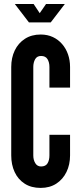

<svg xmlns="http://www.w3.org/2000/svg" viewBox="-20 -912 398 940"><path d="M179 8Q133 8 100.8 -12.8Q68.5 -33.5 51.8 -69.5Q35 -105.5 35 -151V-584Q35 -629 52.2 -665Q69.5 -701 102 -722Q134.5 -743 179 -743Q212.5 -743 239 -730.5Q265.5 -718 284.2 -696.2Q303 -674.5 313 -645.8Q323 -617 323 -584V-483H222V-584Q222 -607 212.5 -622.5Q203 -638 181 -638Q161 -638 152 -622Q143 -606 143 -584V-151Q143 -129 152.8 -113Q162.5 -97 181 -97Q203.5 -97 212.8 -112.5Q222 -128 222 -151V-252H323V-151Q323 -106 305.5 -70Q288 -34 255.8 -13Q223.5 8 179 8ZM121.5 -802.5 52.5 -892.5H144.5L174.5 -847.5L205.5 -892.5H297.5L228.5 -802.5Z"/></svg>

Font: League Gothic
Style: Regular
Weight: 400
Designer: The League of Moveable Type
Version: Version 2.001